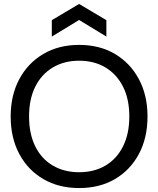

<svg xmlns="http://www.w3.org/2000/svg" viewBox="-20 -939 800 971"><path d="M380 12Q277 12 199 -33.5Q121 -79 77.5 -160.5Q34 -242 34 -350Q34 -457 77.5 -538.5Q121 -620 199 -666Q277 -712 380 -712Q484 -712 561.5 -666Q639 -620 682.5 -538.5Q726 -457 726 -350Q726 -242 682.5 -160.5Q639 -79 561.5 -33.5Q484 12 380 12ZM380 -68Q456 -68 513 -101.5Q570 -135 602 -198.5Q634 -262 634 -350Q634 -438 602 -501Q570 -564 513 -598Q456 -632 380 -632Q305 -632 247.5 -598Q190 -564 158.5 -501Q127 -438 127 -350Q127 -262 158.5 -198.5Q190 -135 247.5 -101.5Q305 -68 380 -68ZM242 -754V-837L380 -919L518 -837V-754L380 -838Z"/></svg>

Font: Host Grotesk Light
Style: Regular
Weight: 400
Version: Version 1.003